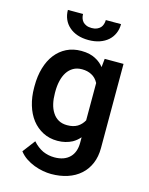

<svg xmlns="http://www.w3.org/2000/svg" viewBox="-138 -836 876 1130"><g transform="rotate(15 300.0 -271.0)"><path d="M58.1 -268.1V-257.8Q58.1 -200.7 72.8 -151.6Q87.4 -102.5 115.2 -66.4Q143.1 -30.8 182.4 -10.5Q221.7 9.8 270.5 9.8Q296.4 9.8 318.8 4.2Q341.3 -1.5 359.9 -11.2Q372.1 -18.1 383.1 -27.1Q394 -36.1 403.8 -47.4V-13.7Q403.8 14.6 395.8 37.1Q387.7 59.6 372.6 74.7Q356.4 91.3 332.8 99.9Q309.1 108.4 278.8 108.4Q260.3 108.4 242.7 104.7Q225.1 101.1 208.5 93.8Q191.9 85.9 176.3 74Q160.6 62 146.5 45.9L88.4 122.6Q106 145.5 130.1 161.6Q154.3 177.7 181.2 188Q208 198.2 235.1 203.1Q262.2 208 285.6 208Q339.8 208 385 193.1Q430.2 178.2 462.4 149.4Q494.6 121.1 512.5 79.3Q530.3 37.6 530.3 -15.6V-528.3H415.5L410.2 -476.6Q400.9 -488.8 389.4 -498.5Q377.9 -508.3 364.7 -515.6Q345.7 -526.9 322.5 -532.5Q299.3 -538.1 271.5 -538.1Q221.7 -538.1 182.4 -518.6Q143.1 -499 115.2 -463.4Q87.4 -427.7 72.8 -377.9Q58.1 -328.1 58.1 -268.1ZM184.6 -257.8V-268.1Q184.6 -302.7 191.7 -333Q198.7 -363.3 213.4 -386.2Q228 -408.7 250.2 -421.6Q272.5 -434.6 303.2 -434.6Q320.3 -434.6 335 -431.2Q349.6 -427.7 361.3 -421.4Q375 -414.6 385.5 -403.6Q396 -392.6 403.8 -377.9V-150.4Q396.5 -137.2 386.7 -126.7Q377 -116.2 364.3 -108.4Q351.6 -101.1 336.4 -97.4Q321.3 -93.8 302.2 -93.8Q271.5 -93.8 249.3 -106.4Q227.1 -119.1 212.9 -141.6Q198.2 -164.1 191.4 -193.8Q184.6 -223.6 184.6 -257.8ZM455.6 -750.5H362.8Q362.8 -737.8 358.9 -725.3Q355 -712.9 347.2 -704.1Q338.4 -694.8 325.4 -689.2Q312.5 -683.6 293.9 -683.6Q274.9 -683.6 261.7 -689.2Q248.5 -694.8 240.2 -703.6Q231.9 -712.9 228 -725.1Q224.1 -737.3 224.1 -750.5H131.8Q131.8 -719.7 143.1 -693.8Q154.3 -668 175.8 -649.4Q196.3 -630.9 226.3 -620.6Q256.3 -610.4 293.9 -610.4Q331.1 -610.4 361.1 -620.6Q391.1 -630.9 412.1 -649.4Q433.1 -668 444.3 -693.8Q455.6 -719.7 455.6 -750.5Z"/></g></svg>

Font: Roboto Mono SemiBold
Style: Regular
Weight: 600
Monospace: yes
Designer: Google
Version: Version 3.000